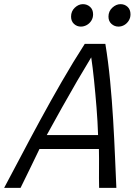

<svg xmlns="http://www.w3.org/2000/svg" viewBox="-79 -904 659 924"><path d="M-59 0Q-24 -65 19.5 -148Q63 -231 113.5 -324Q164 -417 218.5 -511.5Q273 -606 329 -693H428Q442 -608 451 -514Q460 -420 465.5 -327Q471 -234 474.5 -150Q478 -66 481 0H398Q397 -47 397.5 -94Q398 -141 397 -187H111Q89 -140 65.5 -93Q42 -46 20 0ZM146 -254H393Q391 -318 385.5 -386.5Q380 -455 373.5 -518.5Q367 -582 360 -628Q330 -579 293 -515.5Q256 -452 218 -384Q180 -316 146 -254ZM310 -776Q291 -776 277 -789Q263 -802 263 -824Q263 -850 281 -867Q299 -884 320 -884Q340 -884 354.5 -871Q369 -858 369 -835Q369 -818 360.5 -804.5Q352 -791 338.5 -783.5Q325 -776 310 -776ZM491 -776Q472 -776 457.5 -789Q443 -802 443 -824Q443 -850 461.5 -867Q480 -884 501 -884Q521 -884 535 -871Q549 -858 549 -835Q549 -818 540.5 -804.5Q532 -791 519 -783.5Q506 -776 491 -776Z"/></svg>

Font: Ubuntu Sans Mono
Style: Italic
Weight: 400
Italic angle: -13.5°
Monospace: yes
Designer: Dalton Maag Ltd
Foundry: Dalton Maag Ltd
Version: Version 1.006